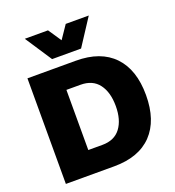

<svg xmlns="http://www.w3.org/2000/svg" viewBox="-155 -1006 1028 1128"><g transform="rotate(-20 359.0 -442.0)"><path d="M365.2 -660.2Q520 -660.2 602.1 -574.5Q684.1 -488.8 684.1 -330.1Q684.1 -171.4 602.1 -85.7Q520 0 365.2 0H63V-660.2ZM127.9 -883.8H272.9L328.1 -801.8L383.8 -883.8H527.8L418.9 -716.8H237.8ZM254.9 -142.1H342.8Q418.5 -142.1 456.8 -192.9Q495.1 -243.7 495.1 -330.1Q495.1 -416.5 456.8 -467.3Q418.5 -518.1 342.8 -518.1H254.9Z"/></g></svg>

Font: Human Sans Black
Style: Regular
Weight: 800
Designer: Tim Radville
Foundry: Continuum
Version: Version 1.000;FEAKit 1.0